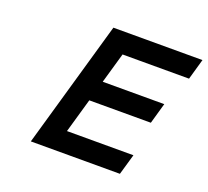

<svg xmlns="http://www.w3.org/2000/svg" viewBox="-119 -840 1066 986"><g transform="rotate(20 413.5 -347.0)"><path d="M141.6 0 340.3 -693.8H827.1L794.9 -580.6H431.6L383.8 -414.1H720.2L688 -300.8H351.6L297.9 -113.3H661.1L628.4 0Z"/></g></svg>

Font: Cantarell
Style: Bold Italic
Weight: 700
Italic angle: -16°
Designer: Dave Crossland
Version: Version 1.004